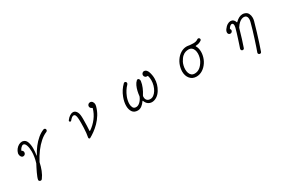

<svg xmlns="http://www.w3.org/2000/svg" viewBox="122 -1754 4755 3196"><g transform="rotate(-30 2500.0 -155.5)"><path d="M310 211Q290 203 292 181Q294 162 306.5 130Q319 98 336 61.5Q353 25 370.5 -9Q388 -43 400 -66Q403 -72 403 -72Q420 -126 428.5 -179.5Q437 -233 437 -279Q437 -354 419 -403Q401 -452 370 -452Q349 -452 325 -427Q310 -412 296 -386Q294 -382 294 -381Q294 -377 299 -374Q324 -360 324 -331Q324 -310 309.5 -295.5Q295 -281 274 -281Q252 -281 237 -302.5Q222 -324 222 -352Q222 -357 222.5 -362Q223 -367 224 -371Q233 -408 256.5 -438.5Q280 -469 311.5 -487Q343 -505 374 -505Q379 -505 384.5 -504.5Q390 -504 394 -503Q445 -492 464.5 -438.5Q484 -385 484 -314Q484 -283 481 -250Q478 -217 473 -184Q472 -178 473.5 -177.5Q475 -177 478 -182Q514 -252 563.5 -316.5Q613 -381 671.5 -430Q730 -479 792 -502Q795 -503 800 -503Q811 -503 820.5 -495Q830 -487 830 -473Q830 -450 807 -440Q746 -415 684.5 -361.5Q623 -308 566 -232Q509 -156 461 -63Q461 -62 459 -56Q446 10 418.5 80Q391 150 352 201Q341 215 327 215Q323 215 319 213.5Q315 212 310 211Z M1391 12Q1381 17 1371.5 8.5Q1362 0 1365 -13Q1373 -49 1377.5 -95.5Q1382 -142 1384 -191Q1386 -240 1386 -282Q1386 -306 1385.5 -326.5Q1385 -347 1384 -363Q1380 -453 1338 -453Q1307 -453 1261 -397Q1255 -390 1246 -390Q1238 -390 1234 -394Q1226 -400 1226 -410Q1226 -413 1227.5 -416Q1229 -419 1230 -422Q1262 -464 1294.5 -484.5Q1327 -505 1355 -505Q1393 -505 1418.5 -469.5Q1444 -434 1447 -366Q1448 -353 1448 -336Q1448 -319 1448 -300Q1448 -250 1446 -194Q1444 -138 1441 -101Q1441 -87 1452 -95Q1531 -148 1591 -226.5Q1651 -305 1676 -396V-399Q1676 -404 1669 -407Q1653 -412 1643 -425.5Q1633 -439 1633 -455Q1633 -476 1648 -491Q1663 -506 1685 -506Q1712 -506 1729 -484Q1746 -462 1746 -431Q1746 -415 1742 -402Q1721 -321 1680.5 -255Q1640 -189 1589 -137.5Q1538 -86 1486 -48.5Q1434 -11 1391 12Z M2309 12Q2241 12 2209 -34.5Q2177 -81 2177 -151Q2177 -225 2209 -309Q2250 -419 2333 -499Q2341 -507 2352 -507Q2366 -507 2375 -496Q2382 -488 2382 -476Q2382 -461 2371 -450Q2306 -384 2267 -287Q2255 -259 2247 -223Q2239 -187 2239 -153Q2239 -112 2255.5 -81.5Q2272 -51 2313 -51Q2353 -51 2390 -87Q2427 -123 2447 -172Q2448 -175 2448.5 -177Q2449 -179 2450 -183Q2454 -226 2465 -274Q2476 -322 2495.5 -364Q2515 -406 2544 -432Q2554 -441 2565 -441Q2581 -441 2590 -423.5Q2599 -406 2596 -387Q2589 -332 2564.5 -273.5Q2540 -215 2506 -163Q2504 -158 2502 -152Q2501 -147 2501 -142Q2501 -137 2501 -132Q2501 -93 2523.5 -71Q2546 -49 2585 -49Q2619 -49 2649.5 -71.5Q2680 -94 2703.5 -132Q2727 -170 2740.5 -217.5Q2754 -265 2754 -314Q2754 -337 2751 -359Q2748 -377 2742 -399Q2739 -407 2731 -405Q2706 -402 2689.5 -417.5Q2673 -433 2673 -455Q2673 -476 2688 -491Q2703 -506 2723 -506Q2746 -506 2765 -488Q2784 -470 2794 -439Q2815 -375 2815 -311Q2815 -201 2755 -103Q2721 -48 2675 -19.5Q2629 9 2584 9Q2544 9 2511.5 -14Q2479 -37 2462 -83Q2461 -88 2457 -88Q2454 -88 2450 -83Q2425 -44 2388 -16Q2351 12 2309 12Z M3438 12Q3362 12 3316 -42Q3270 -96 3270 -181Q3270 -196 3272 -212.5Q3274 -229 3277 -246Q3292 -320 3331.5 -379Q3371 -438 3426 -472Q3481 -506 3541 -506Q3553 -506 3564 -504.5Q3575 -503 3586 -501Q3590 -499 3597 -499Q3618 -498 3635.5 -496.5Q3653 -495 3667 -495Q3696 -495 3716.5 -500.5Q3737 -506 3757 -520Q3766 -526 3776 -526Q3788 -526 3797 -516Q3804 -508 3804 -496Q3804 -482 3794 -475Q3772 -459 3746 -450Q3720 -441 3684 -439Q3673 -439 3678 -429Q3708 -381 3708 -311Q3708 -281 3702 -248Q3688 -174 3648.5 -115Q3609 -56 3554.5 -22Q3500 12 3438 12ZM3438 -47Q3542 -47 3614 -175Q3629 -202 3638.5 -239Q3648 -276 3648 -313Q3648 -348 3637.5 -378.5Q3627 -409 3604 -428Q3581 -447 3541 -447Q3515 -447 3485.5 -438.5Q3456 -430 3425 -403Q3394 -376 3363 -319Q3350 -294 3341 -258Q3332 -222 3332 -185Q3332 -149 3342.5 -117.5Q3353 -86 3376 -66.5Q3399 -47 3438 -47Z M4542 211Q4528 211 4519 201.5Q4510 192 4510 180Q4510 176 4512 170Q4524 137 4543.5 79.5Q4563 22 4585.5 -48Q4608 -118 4629.5 -190Q4651 -262 4667 -324Q4671 -339 4673 -352.5Q4675 -366 4675 -378Q4675 -431 4642 -447Q4638 -449 4629 -451.5Q4620 -454 4609 -454Q4592 -454 4569 -445.5Q4546 -437 4518.5 -413.5Q4491 -390 4461 -344L4456 -334Q4429 -239 4402 -152Q4375 -65 4354 -6Q4346 14 4325 14Q4311 14 4302.5 4.5Q4294 -5 4294 -18Q4294 -24 4295 -27Q4304 -53 4317.5 -94Q4331 -135 4346.5 -183Q4362 -231 4377 -279.5Q4392 -328 4403 -370Q4409 -394 4409 -410Q4409 -433 4400.5 -444Q4392 -455 4379 -455Q4366 -455 4349 -442.5Q4332 -430 4316 -404Q4313 -398 4317 -391Q4326 -382 4326 -370Q4326 -352 4313 -339Q4300 -326 4283 -326Q4262 -326 4251 -339Q4240 -352 4240 -371Q4240 -398 4259 -424Q4291 -468 4324 -487.5Q4357 -507 4385 -507Q4415 -507 4437 -489Q4459 -471 4467 -439Q4469 -434 4472 -434Q4475 -434 4480 -439Q4548 -507 4616 -507Q4638 -507 4660 -499Q4701 -485 4718.5 -449.5Q4736 -414 4736 -373Q4736 -341 4727 -309Q4701 -215 4673 -123.5Q4645 -32 4619 49Q4593 130 4571 191Q4563 211 4542 211Z"/></g></svg>

Font: Kiwi Maru Light
Style: Regular
Weight: 300
Designer: Hiroki-Chan
Version: Version 1.100